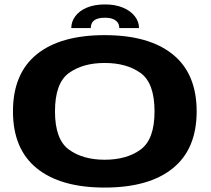

<svg xmlns="http://www.w3.org/2000/svg" viewBox="-20 -840 952 866"><path d="M452 6Q652 6 759.5 -81Q867 -168 867 -337.5Q867 -507.5 759.5 -594.5Q652 -681.5 452 -681.5Q252.5 -681.5 145.5 -594.8Q38.5 -508 38.5 -337.5Q38.5 -168 145.8 -81Q253 6 452 6ZM452 -119.5Q354 -119.5 291 -165.2Q228 -211 228 -337.5Q228 -465.5 291 -510.8Q354 -556 452 -556Q551 -556 614 -510.8Q677 -465.5 677 -337.5Q677 -211 614 -165.2Q551 -119.5 452 -119.5ZM454 -820Q406.5 -820 372.2 -805.8Q338 -791.5 319.8 -767Q301.5 -742.5 301.5 -713.5H389.5Q389.5 -727.5 395.8 -738Q402 -748.5 416 -754.2Q430 -760 454 -760Q475.5 -760 489.5 -754.2Q503.5 -748.5 510.8 -738.2Q518 -728 518 -713.5H607Q607 -742.5 587.8 -767Q568.5 -791.5 534 -805.8Q499.5 -820 454 -820Z"/></svg>

Font: Anybody Expanded
Style: Bold
Weight: 700
Width: 7
Designer: Tyler Finck
Foundry: Etcetera Type Company
Version: Version 1.113;gftools[0.9.25]